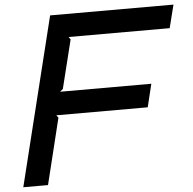

<svg xmlns="http://www.w3.org/2000/svg" viewBox="-55 -866 925 921"><g transform="rotate(-5 407.0 -405.0)"><path d="M786 -699H299L308 -687L250 -453L236 -441H675L648 -330H208L217 -318L139 0H20L220 -810H814Z"/></g></svg>

Font: TypoPRO Sinkin Sans
Style: 500 Medium Italic
Weight: 500
Italic angle: -112°
Designer: Keith Bates
Foundry: K-Type
Version: Sinkin Sans (version 1.0)  by Keith Bates   •   © 2014   www